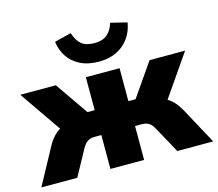

<svg xmlns="http://www.w3.org/2000/svg" viewBox="-112 -875 1142 1007"><g transform="rotate(-15 459.5 -371.0)"><path d="M-7 0 102 -201Q116 -226 134 -245Q152 -264 174 -276Q196 -288 223 -291L193 -236L12 -498H205L329 -319H368V-498H551V-319H590L714 -498H907L726 -236L696 -291Q723 -288 745.5 -276Q768 -264 785.5 -245Q803 -226 817 -201L926 0H731L654 -141Q645 -158 635.5 -167Q626 -176 614.5 -180Q603 -184 587 -184H551V0H368V-184H332Q317 -184 305.5 -180Q294 -176 284.5 -167Q275 -158 265 -141L188 0ZM458 -559Q398 -559 356 -580Q314 -601 290 -637Q266 -673 260 -719L351 -742Q364 -700 388.5 -679.5Q413 -659 459 -659Q504 -659 529 -681Q554 -703 565 -741L654 -719Q646 -671 620 -635Q594 -599 553 -579Q512 -559 458 -559Z"/></g></svg>

Font: Nunito Sans 10pt Black
Style: Regular
Weight: 900
Designer: Vernon Adams
Foundry: Vernon Adams
Version: Version 3.101;gftools[0.9.27]